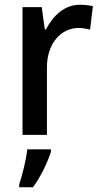

<svg xmlns="http://www.w3.org/2000/svg" viewBox="-20 -569 425 810"><path d="M317 -549C252 -549 204 -503 174 -445H169L156 -539H75V0H178V-282C177 -386 238 -451 311 -451C327 -451 346 -448 360 -444L372 -543C355 -547 334 -549 317 -549ZM195 71V61H95C91 103 73 174 61 209V221H119C152 177 182 113 195 71Z"/></svg>

Font: Noto Sans SemiCondensed Medium
Style: Regular
Weight: 500
Width: 4
Designer: Monotype Design Team
Foundry: Monotype Imaging Inc.
Version: Version 2.013